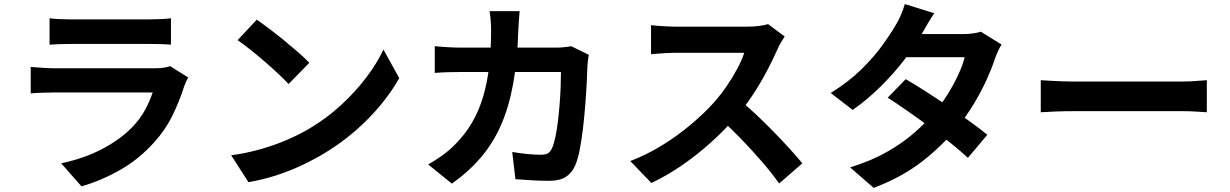

<svg xmlns="http://www.w3.org/2000/svg" viewBox="-20 -857 6040 943"><path d="M223.4 -767.2Q244 -764.5 273 -763.1Q302.1 -761.7 327.3 -761.7Q345.7 -761.7 385.2 -761.7Q424.7 -761.7 473.2 -761.7Q521.7 -761.7 569.9 -761.7Q618.1 -761.7 656.2 -761.7Q694.3 -761.7 711.5 -761.7Q735.3 -761.7 767.1 -763.1Q799 -764.5 819.6 -767.2V-637.6Q799.7 -639.6 768.6 -640.4Q737.4 -641.2 709.8 -641.2Q693.5 -641.2 655.3 -641.2Q617 -641.2 568.5 -641.2Q520 -641.2 471.5 -641.2Q423 -641.2 384.2 -641.2Q345.4 -641.2 327.3 -641.2Q303.1 -641.2 274.3 -640.3Q245.5 -639.4 223.4 -637.6ZM904.3 -476.6Q899.1 -467.2 893.5 -455.2Q887.9 -443.1 885.3 -435.2Q862.3 -362.6 827.9 -291.3Q793.4 -220.1 737.4 -158.3Q661.9 -74.2 569 -21.7Q476 30.8 380.2 58.3L280.6 -54.9Q393.6 -78.8 481.7 -125.2Q569.9 -171.5 627.4 -230.3Q667.5 -271.3 692 -316.4Q716.4 -361.6 729.7 -402.8Q718.9 -402.8 692.1 -402.8Q665.3 -402.8 627.7 -402.8Q590.2 -402.8 547 -402.8Q503.9 -402.8 458.8 -402.8Q413.8 -402.8 373.1 -402.8Q332.4 -402.8 299.6 -402.8Q266.9 -402.8 247.4 -402.8Q228.8 -402.8 195.7 -401.9Q162.5 -401 130.9 -398.3V-528.3Q163.3 -525.5 193.7 -523.6Q224.1 -521.7 247.4 -521.7Q262.2 -521.7 292.5 -521.7Q322.8 -521.7 363 -521.7Q403.2 -521.7 448.7 -521.7Q494.2 -521.7 539.8 -521.7Q585.3 -521.7 625.9 -521.7Q666.5 -521.7 696.7 -521.7Q726.8 -521.7 741.6 -521.7Q766.5 -521.7 785.5 -524.7Q804.6 -527.6 815.3 -532.2Z M1241.1 -760.4Q1267.3 -742.4 1302.3 -716Q1337.3 -689.6 1374.5 -659.3Q1411.6 -629 1444.7 -600.2Q1477.8 -571.4 1499.1 -548.5L1397.3 -444.3Q1377.8 -465.5 1347 -494.4Q1316.2 -523.4 1280.3 -554.4Q1244.4 -585.5 1209.4 -613.3Q1174.4 -641 1147 -659.8ZM1115.5 -94.2Q1194.4 -105.3 1263.1 -125.2Q1331.8 -145 1391.1 -170.8Q1450.4 -196.5 1498.8 -225Q1584.1 -275.7 1654.8 -340.7Q1725.5 -405.8 1778.7 -476.2Q1831.9 -546.6 1863.4 -613.5L1940.9 -473.3Q1903.1 -405.6 1847.4 -338.8Q1791.7 -271.9 1721.9 -211.7Q1652.2 -151.5 1571 -102.9Q1520.5 -72.5 1461.2 -44.7Q1402 -16.8 1336.4 4.4Q1270.7 25.7 1200.3 37.7Z M2532.1 -802.2Q2530.4 -784.6 2528.6 -757.7Q2526.8 -730.8 2525.8 -712.8Q2521.6 -563.6 2500.9 -448.5Q2480.2 -333.3 2441.3 -244Q2402.4 -154.7 2342.3 -84.3Q2282.3 -13.9 2199.3 44.9L2083 -49.3Q2114 -66.7 2149.3 -91.4Q2184.6 -116.2 2214.5 -146.9Q2263.4 -195.4 2297.2 -252.8Q2331 -310.3 2351.7 -378.5Q2372.5 -446.6 2382.1 -528.9Q2391.8 -611.3 2392.1 -710.3Q2392.1 -721.5 2391.2 -738.7Q2390.3 -755.8 2388.5 -773.1Q2386.7 -790.4 2384.7 -802.2ZM2871.8 -587.9Q2869.8 -575.7 2867.6 -559.8Q2865.4 -543.8 2865.2 -535.1Q2864.2 -503.1 2861.8 -453.3Q2859.4 -403.4 2854.9 -345.8Q2850.4 -288.2 2843.8 -231Q2837.2 -173.8 2828 -125.3Q2818.8 -76.8 2805.5 -45.9Q2790 -8.2 2759.5 11.5Q2728.9 31.1 2677.4 31.1Q2634.5 31.1 2591.2 28.4Q2547.8 25.8 2511.5 23L2495.8 -110.6Q2532.8 -104.3 2569.9 -100.6Q2607.1 -97 2636.4 -97Q2660.9 -97 2673 -105.3Q2685.1 -113.6 2692.5 -132.4Q2701.1 -151.6 2707.9 -184.7Q2714.8 -217.8 2719.9 -259Q2724.9 -300.2 2728.5 -344.3Q2732.1 -388.4 2733.6 -429.5Q2735.1 -470.6 2735.1 -503.4H2247.1Q2221.7 -503.4 2184.6 -502.5Q2147.5 -501.6 2115.4 -498.9V-630.2Q2147.3 -626.9 2183 -625Q2218.7 -623.1 2246.9 -623.1H2709.5Q2729 -623.1 2748.3 -624.9Q2767.6 -626.7 2785.5 -630Z M3833.9 -677.9Q3827.7 -669.3 3816.6 -650.3Q3805.5 -631.4 3798.8 -615.5Q3778.2 -568.4 3747.6 -510.1Q3717 -451.9 3678.6 -393.2Q3640.2 -334.5 3597.1 -284.5Q3541.3 -220.6 3473.8 -159.4Q3406.3 -98.2 3331.7 -46.6Q3257.1 5 3179.2 41.8L3075.6 -66.1Q3156.6 -96.8 3232.8 -143.9Q3308.9 -191 3374 -246Q3439.1 -301 3485.7 -352.8Q3519.2 -390.5 3548.8 -433.7Q3578.4 -476.9 3601.3 -519.7Q3624.3 -562.5 3635.2 -597.8Q3625.1 -597.8 3599 -597.8Q3572.9 -597.8 3538.3 -597.8Q3503.6 -597.8 3466 -597.8Q3428.3 -597.8 3393.6 -597.8Q3359 -597.8 3332.9 -597.8Q3306.7 -597.8 3295.8 -597.8Q3275.4 -597.8 3252 -596.4Q3228.6 -595 3208.5 -593.3Q3188.4 -591.6 3177.5 -590.9V-733.4Q3191.5 -731.8 3213.8 -730Q3236.1 -728.3 3258.8 -727.2Q3281.4 -726 3295.8 -726Q3309.1 -726 3336.8 -726Q3364.6 -726 3400.6 -726Q3436.7 -726 3475.2 -726Q3513.8 -726 3549.2 -726Q3584.5 -726 3611 -726Q3637.4 -726 3648.5 -726Q3681.7 -726 3709.4 -729.8Q3737.2 -733.5 3752.2 -738.6ZM3610.1 -367.3Q3649.2 -336 3693 -295Q3736.8 -254 3779.7 -210Q3822.7 -165.9 3859.4 -125.3Q3896 -84.8 3920.7 -54.9L3806.8 44.3Q3770.2 -7.5 3722.8 -62.3Q3675.4 -117.1 3622.8 -171.8Q3570.2 -226.5 3516 -274.8Z M4428.5 -468.3Q4474.6 -441.6 4529.5 -406.3Q4584.4 -370.9 4640.2 -332.8Q4695.9 -294.7 4745.4 -259Q4794.9 -223.4 4829.2 -195L4733.9 -81.9Q4701 -112.3 4652.4 -151.7Q4603.8 -191.1 4547.8 -232.5Q4491.9 -273.8 4437.6 -311.7Q4383.4 -349.6 4339.9 -377.3ZM4899 -638.3Q4890.4 -624.3 4881.4 -605Q4872.4 -585.7 4865.8 -566.7Q4851 -520.8 4825.4 -464.6Q4799.8 -408.5 4764.7 -349.8Q4729.5 -291.2 4684.8 -235.1Q4614.3 -147.5 4514.5 -68.2Q4414.6 11 4271.3 65.9L4155.4 -34.8Q4260 -67.3 4336.8 -111.2Q4413.6 -155 4470.4 -204.8Q4527.2 -254.6 4569.5 -304.5Q4603.4 -344.3 4633.7 -392.8Q4664 -441.3 4686.4 -489.6Q4708.8 -537.8 4717.9 -576.2H4379.6L4425.7 -689.7H4710.4Q4733.6 -689.7 4757.3 -692.7Q4780.9 -695.8 4797.3 -701.3ZM4568.5 -792Q4550.6 -765.8 4533.4 -736Q4516.1 -706.1 4507 -690.2Q4473.2 -630.3 4420.9 -562.5Q4368.7 -494.7 4304.1 -431Q4239.6 -367.2 4167.9 -317.1L4060 -400.3Q4147.9 -454.9 4209.4 -515.2Q4270.9 -575.6 4312.2 -632.4Q4353.5 -689.2 4378.4 -732.5Q4390.2 -750.7 4403.7 -781.1Q4417.2 -811.5 4423.9 -837Z M5091.7 -463.1Q5110 -462.1 5138 -460.3Q5166.1 -458.5 5196.7 -457.6Q5227.3 -456.7 5252.6 -456.7Q5278.1 -456.7 5314.9 -456.7Q5351.6 -456.7 5395.3 -456.7Q5438.9 -456.7 5485.6 -456.7Q5532.3 -456.7 5578.1 -456.7Q5623.8 -456.7 5665 -456.7Q5706.2 -456.7 5738.4 -456.7Q5770.5 -456.7 5789.8 -456.7Q5825.1 -456.7 5856.2 -459.4Q5887.3 -462.1 5907.3 -463.1V-305.7Q5889.6 -306.7 5855.7 -308.9Q5821.9 -311.1 5790 -311.1Q5770.8 -311.1 5738.1 -311.1Q5705.4 -311.1 5664.4 -311.1Q5623.3 -311.1 5577.5 -311.1Q5531.8 -311.1 5485.1 -311.1Q5438.4 -311.1 5394.7 -311.1Q5351 -311.1 5314.3 -311.1Q5277.6 -311.1 5252.6 -311.1Q5210.3 -311.1 5165.2 -309.4Q5120.1 -307.7 5091.7 -305.7Z"/></svg>

Font: Noto Sans TC Thin
Style: Regular
Weight: 100
Designer: Ryoko NISHIZUKA 西塚涼子 (kana, bopomofo & ideographs); Paul D. Hunt (Latin, Greek & Cyrillic); Sandoll Communications 산돌커뮤니
Foundry: Adobe
Version: Version 2.004-H2;hotconv 1.0.118;makeotfexe 2.5.65603